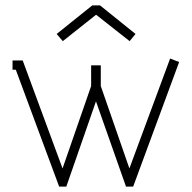

<svg xmlns="http://www.w3.org/2000/svg" viewBox="-20 -690 718 718"><path d="M340.8 -633.8H337.9L214.8 -536.1L191.9 -563L325.2 -669.9H354L486.8 -563L464.8 -536.1ZM64.9 -463.9 213.9 -60.1 320.8 -368.2V-445.8H356.9V-368.2L463.9 -60.1L616.2 -471.2L649.9 -458L478 7.8H451.2L338.9 -311L228 7.8H201.2L39.1 -429.2H26.9V-463.9Z"/></svg>

Font: RawengulkPcs
Style: Regular
Weight: 400
Version: Version 0.92